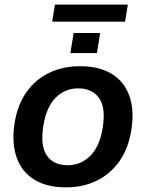

<svg xmlns="http://www.w3.org/2000/svg" viewBox="-20 -802 632 832"><path d="M266 10Q184 10 129.5 -23Q75 -56 52.5 -118.5Q30 -181 43 -268Q56 -349 95.5 -404Q135 -459 194.5 -487Q254 -515 327 -515Q410 -515 464 -482Q518 -449 540.5 -387Q563 -325 549 -238Q536 -157 496.5 -102Q457 -47 398 -18.5Q339 10 266 10ZM273 -86Q330 -86 371 -126.5Q412 -167 425 -248Q439 -336 409 -377.5Q379 -419 319 -419Q261 -419 221 -378.5Q181 -338 168 -258Q154 -170 183 -128Q212 -86 273 -86ZM206 -708 218 -782H534L522 -708ZM285 -572 299 -659H414L400 -572Z"/></svg>

Font: Mulish ExtraLight
Style: Italic
Weight: 200
Italic angle: -9°
Designer: Vernon Adams
Foundry: Vernon Adams
Version: Version 3.603